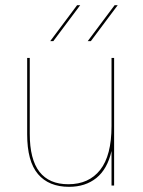

<svg xmlns="http://www.w3.org/2000/svg" viewBox="-20 -717 553 742"><path d="M85 -198V-493H95V-200Q95 -101 132.5 -53Q170 -5 244 -5Q323.5 -5 367.2 -60.5Q411 -116 411 -230V-493H421V0H411V-133.5Q395 -63.5 352.5 -29.2Q310 5 247 5Q168.5 5 126.8 -44.2Q85 -93.5 85 -198ZM423 -697H435L331 -558H319ZM278 -697H290L186 -558H174Z"/></svg>

Font: HK Grotesk Thin
Style: Regular
Weight: 100
Designer: Alfredo Marco Pradil
Foundry: Hanken Design Co.
Version: Version 3.001